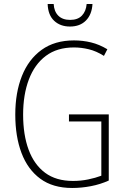

<svg xmlns="http://www.w3.org/2000/svg" viewBox="-20 -925 624 955"><path d="M323 -356H521V-27Q479 -8 432 1Q385 10 339 10Q243 10 180.5 -36Q118 -82 87 -164Q56 -246 56 -355Q56 -464 89 -547Q122 -630 187 -677Q252 -724 348 -724Q392 -724 433 -714Q474 -704 514 -680L497 -647Q459 -671 421.5 -680Q384 -689 348 -689Q264 -689 208 -647Q152 -605 123.5 -529.5Q95 -454 95 -355Q95 -254 122.5 -180Q150 -106 204.5 -65.5Q259 -25 343 -25Q382 -25 418.5 -32.5Q455 -40 484 -51V-321H323ZM440 -905Q437 -853 407.5 -823Q378 -793 328 -793Q280 -793 249.5 -821.5Q219 -850 217 -905H247Q249 -868 270 -847Q291 -826 329 -826Q367 -826 387.5 -847.5Q408 -869 411 -905Z"/></svg>

Font: Noto Sans Lao UI Cond ExtLt
Style: Regular
Weight: 200
Width: 3
Designer: Monotype Design Team
Foundry: Monotype Imaging Inc.
Version: Version 2.000; ttfautohint (v1.8.4.7-5d5b)